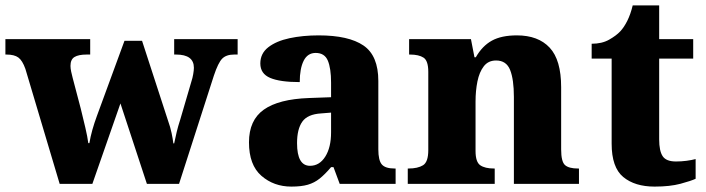

<svg xmlns="http://www.w3.org/2000/svg" viewBox="-25 -681 2615 711"><path d="M69 -426Q58 -457 43 -468Q28 -479 -1 -479H-5V-536H309V-479H296Q266 -479 251 -470Q236 -461 236 -437Q236 -428 238.5 -416Q241 -404 244 -393L274 -279Q283 -243 291 -208.5Q299 -174 302 -151H306Q310 -175 317 -200Q324 -225 334 -252L436 -530H501L597 -235Q606 -210 610.5 -188Q615 -166 617 -150H620Q625 -174 629.5 -193Q634 -212 643 -240L684 -380Q688 -392 690.5 -406.5Q693 -421 693 -430Q693 -479 627 -479H620V-536H855V-479H842Q813 -479 798 -464Q783 -449 767 -401L638 0H519L421 -298L317 0H196Z M1054 10Q989 10 943 -30Q897 -70 897 -154Q897 -236 952 -275Q1007 -314 1119 -318L1201 -321V-375Q1201 -428 1189 -456.5Q1177 -485 1144 -485Q1114 -485 1099.5 -456Q1085 -427 1085 -377Q1012 -377 975.5 -392.5Q939 -408 939 -446Q939 -483 968.5 -506Q998 -529 1047 -539.5Q1096 -550 1155 -550Q1266 -550 1321 -512.5Q1376 -475 1376 -381V-128Q1376 -87 1389 -72Q1402 -57 1436 -57H1440V0H1233L1210 -62H1201Q1178 -35 1158.5 -19.5Q1139 -4 1115 3Q1091 10 1054 10ZM1123 -67Q1158 -67 1179.5 -101Q1201 -135 1201 -191V-264L1164 -261Q1114 -258 1094.5 -230.5Q1075 -203 1075 -151Q1075 -67 1123 -67Z M1485 0V-57H1488Q1522 -57 1541.5 -69Q1561 -81 1561 -125V-415Q1561 -456 1543.5 -467.5Q1526 -479 1493 -479H1490V-536H1719L1732 -469H1737Q1761 -511 1796.5 -530.5Q1832 -550 1889 -550Q1968 -550 2010.5 -504.5Q2053 -459 2053 -358V-128Q2053 -82 2067.5 -69.5Q2082 -57 2115 -57H2119V0H1878V-322Q1878 -387 1864 -422Q1850 -457 1812 -457Q1783 -457 1766.5 -435.5Q1750 -414 1743 -379.5Q1736 -345 1736 -305V-122Q1736 -81 1753.5 -69Q1771 -57 1804 -57H1807V0Z M2399 10Q2326 10 2283 -25.5Q2240 -61 2240 -149V-464H2166V-519Q2204 -519 2230.5 -534Q2257 -549 2272 -565Q2286 -580 2298 -604Q2310 -628 2318 -661H2416V-536H2542V-464H2416V-165Q2416 -122 2429 -102.5Q2442 -83 2478 -83Q2498 -83 2517 -85.5Q2536 -88 2551 -92V-19Q2534 -11 2495 -0.5Q2456 10 2399 10Z"/></svg>

Font: Noto Serif Tamil ExtraBold
Style: Italic
Weight: 800
Italic angle: -12°
Designer: Indian Type Foundry, Tom Grace, and the Monotype Design Team
Foundry: Monotype Imaging Inc.
Version: Version 2.003; ttfautohint (v1.8.4.7-5d5b)